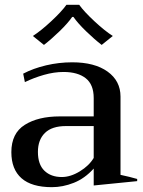

<svg xmlns="http://www.w3.org/2000/svg" viewBox="-20 -765 594 795"><path d="M116 -616Q149 -637 192 -677Q235 -717 255 -745H308Q328 -717 371 -677Q414 -637 447 -616L401 -579Q370 -603 336 -636Q302 -669 284 -695H279Q261 -669 227 -636Q193 -603 162 -579ZM27 -135Q27 -213 82.5 -248Q138 -283 227 -283H368V-359Q368 -415 335 -441Q302 -467 243 -467Q204 -467 162 -455Q120 -443 83 -425L76 -460Q118 -482 171 -494.5Q224 -507 279 -507Q372 -507 425.5 -468.5Q479 -430 479 -365V-41Q517 -33 548 -24V-15L368 3V-67Q331 -26 285.5 -8Q240 10 195 10Q111 10 69 -27Q27 -64 27 -135ZM368 -111V-243H253Q195 -243 166 -214.5Q137 -186 137 -136Q137 -84 164 -58Q191 -32 236 -32Q272 -32 310.5 -55.5Q349 -79 368 -111Z"/></svg>

Font: Trirong Medium
Style: Regular
Weight: 500
Designer: Katatrad Team
Foundry: CadsonDemak
Version: Version 1.001